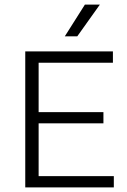

<svg xmlns="http://www.w3.org/2000/svg" viewBox="-20 -820 554 840"><path d="M90.5 0V-595H474V-545.5H149V-49.5H478V0ZM128.5 -280.5V-329.5H432.5V-280.5ZM263.5 -661 351.5 -800H417L318 -661Z"/></svg>

Font: Encode Sans SC Condensed Thin Light
Style: Regular
Weight: 300
Version: Version 3.002